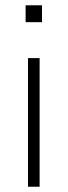

<svg xmlns="http://www.w3.org/2000/svg" viewBox="-20 -707 256 727"><path d="M77 -623V-687H139V-623ZM86 0V-487H130V0Z"/></svg>

Font: Nunito Sans 10pt SemiCondensed ExtraLight
Style: Regular
Weight: 250
Width: 4
Designer: Vernon Adams
Foundry: Vernon Adams
Version: Version 3.101;gftools[0.9.27]